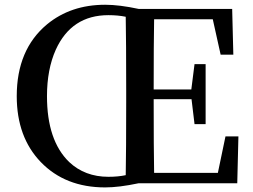

<svg xmlns="http://www.w3.org/2000/svg" viewBox="-20 -775 1068 812"><path d="M513.7 -342.8V-393.6Q513.7 -600.6 511.7 -704.1Q478.5 -710.9 438.5 -710.9Q282.2 -710.9 215.8 -564.5Q178.7 -481.4 178.7 -368.2Q178.7 -180.7 272.5 -89.8Q338.9 -27.3 438.5 -27.3Q479.5 -27.3 511.7 -34.2Q513.7 -135.7 513.7 -342.8ZM933.6 -198.2H988.3L983.4 0H566.4Q483.4 17.6 424.8 17.6Q255.9 17.6 152.3 -89.8Q50.8 -195.3 50.8 -368.2Q50.8 -565.4 178.7 -671.9Q279.3 -754.9 424.8 -754.9Q484.4 -754.9 566.4 -737.3H961.9L966.8 -543.9H913.1L879.9 -693.4H631.8Q629.9 -596.7 629.9 -396.5H789.1L802.7 -503.9H849.6V-250H802.7L790 -355.5H629.9Q629.9 -142.6 631.8 -43.9H901.4Z"/></svg>

Font: GenYoMin JP SemiBold
Style: Regular
Weight: 600
Version: Version 1.001;PS 1;hotconv 16.6.51;makeotf.lib2.5.65220 DEVE